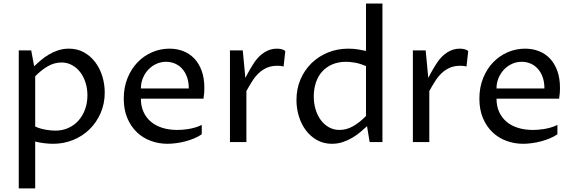

<svg xmlns="http://www.w3.org/2000/svg" viewBox="-20 -802 3240 1084"><path d="M178.7 -87.9Q192.4 -81.1 207.8 -76.7Q223.1 -72.3 238.5 -69.6Q253.9 -66.9 268.1 -65.7Q282.2 -64.5 292.5 -64.5Q332.5 -64.5 366 -79.6Q399.4 -94.7 423.3 -121.6Q447.3 -148.4 460.4 -184.8Q473.6 -221.2 473.6 -263.7Q473.6 -301.3 463.1 -335Q452.6 -368.7 433.3 -394Q414.1 -419.4 387 -434.3Q359.9 -449.2 327.1 -449.2Q286.6 -449.2 249.3 -427.5Q211.9 -405.8 178.7 -371.1ZM172.9 -427.7Q189.9 -444.3 210.7 -461.9Q231.4 -479.5 255.9 -494.1Q280.3 -508.8 308.6 -518.1Q336.9 -527.3 369.1 -527.3Q416.5 -527.3 453.9 -506.6Q491.2 -485.8 517.3 -451.4Q543.5 -417 557.4 -372.3Q571.3 -327.6 571.3 -279.8Q571.3 -216.8 548.1 -163.6Q524.9 -110.4 485.4 -71.8Q445.8 -33.2 392.8 -11.7Q339.8 9.8 280.3 9.8Q255.9 9.8 228 6.3Q200.2 2.9 178.7 -2.9V261.7H85.9V-517.6H156.2Z M1119.1 -43.9Q1100.6 -30.8 1076.4 -20.8Q1052.2 -10.7 1026.4 -3.9Q1000.5 2.9 974.4 6.3Q948.2 9.8 925.8 9.8Q876 9.8 831.1 -6.8Q786.1 -23.4 752.4 -55.7Q718.8 -87.9 698.7 -135.5Q678.7 -183.1 678.7 -245.1Q678.7 -309.1 700 -361.3Q721.2 -413.6 756.8 -450.4Q792.5 -487.3 839.1 -507.3Q885.7 -527.3 937 -527.3Q978.5 -527.3 1014.4 -513.4Q1050.3 -499.5 1076.9 -471.7Q1103.5 -443.8 1118.7 -402.1Q1133.8 -360.4 1133.8 -304.7Q1133.8 -293.5 1132.8 -277.8Q1131.8 -262.2 1128.9 -245.1H775.4Q775.4 -203.1 790.3 -170.2Q805.2 -137.2 832.3 -114.5Q859.4 -91.8 897 -80.1Q934.6 -68.4 980 -68.4Q991.2 -68.4 1007.3 -69.3Q1023.4 -70.3 1042 -73.2Q1060.5 -76.2 1080.6 -81.8Q1100.6 -87.4 1119.1 -96.7ZM1045.9 -302.7Q1045.9 -339.4 1035.6 -367.4Q1025.4 -395.5 1007.8 -414.6Q990.2 -433.6 967 -443.4Q943.8 -453.1 917.5 -453.1Q888.2 -453.1 862.3 -441.2Q836.4 -429.2 817.1 -408.7Q797.9 -388.2 786.6 -360.8Q775.4 -333.5 775.4 -302.7Z M1278.3 -517.6H1350.6L1365.2 -362.3Q1371.6 -374.5 1378.7 -387.5Q1385.7 -400.4 1392.8 -412.6Q1399.9 -424.8 1406.7 -435.5Q1413.6 -446.3 1418.9 -454.1Q1429.7 -469.2 1443.1 -482.7Q1456.5 -496.1 1472.2 -506.1Q1487.8 -516.1 1505.4 -521.7Q1522.9 -527.3 1543 -527.3Q1557.1 -527.3 1569.8 -524.2Q1582.5 -521 1590.8 -513.7L1581.1 -426.8Q1572.3 -429.2 1563.7 -429.9Q1555.2 -430.7 1546.9 -430.7Q1512.2 -430.7 1486.6 -419.4Q1460.9 -408.2 1440.7 -388.9Q1420.4 -369.6 1404.1 -343.8Q1387.7 -317.9 1371.1 -288.1V0H1278.3Z M2046.4 -428.7Q2010.3 -444.3 1981.4 -448.7Q1952.6 -453.1 1934.1 -453.1Q1890.6 -453.1 1856.7 -438.7Q1822.8 -424.3 1799.3 -398.4Q1775.9 -372.6 1763.7 -336.4Q1751.5 -300.3 1751.5 -256.8Q1751.5 -218.8 1761.7 -184.6Q1772 -150.4 1791 -124.5Q1810.1 -98.6 1836.9 -83.5Q1863.8 -68.4 1897 -68.4Q1936.5 -68.4 1973.9 -89.6Q2011.2 -110.8 2046.4 -147.5ZM2046.4 -782.2H2139.2V0H2066.9L2052.2 -89.8Q2035.6 -74.2 2015.1 -56.9Q1994.6 -39.6 1969.7 -24.7Q1944.8 -9.8 1915.8 0Q1886.7 9.8 1854 9.8Q1807.1 9.8 1770 -11Q1732.9 -31.7 1707 -66.2Q1681.2 -100.6 1667.5 -145Q1653.8 -189.5 1653.8 -237.3Q1653.8 -300.3 1676.5 -353.5Q1699.2 -406.7 1738.8 -445.3Q1778.3 -483.9 1831.5 -505.6Q1884.8 -527.3 1945.8 -527.3Q1975.1 -527.3 2000.7 -523.2Q2026.4 -519 2046.4 -514.6Z M2311 -517.6H2383.3L2397.9 -362.3Q2404.3 -374.5 2411.4 -387.5Q2418.5 -400.4 2425.5 -412.6Q2432.6 -424.8 2439.5 -435.5Q2446.3 -446.3 2451.7 -454.1Q2462.4 -469.2 2475.8 -482.7Q2489.3 -496.1 2504.9 -506.1Q2520.5 -516.1 2538.1 -521.7Q2555.7 -527.3 2575.7 -527.3Q2589.8 -527.3 2602.5 -524.2Q2615.2 -521 2623.5 -513.7L2613.8 -426.8Q2605 -429.2 2596.4 -429.9Q2587.9 -430.7 2579.6 -430.7Q2544.9 -430.7 2519.3 -419.4Q2493.7 -408.2 2473.4 -388.9Q2453.1 -369.6 2436.8 -343.8Q2420.4 -317.9 2403.8 -288.1V0H2311Z M3127 -43.9Q3108.4 -30.8 3084.2 -20.8Q3060.1 -10.7 3034.2 -3.9Q3008.3 2.9 2982.2 6.3Q2956.1 9.8 2933.6 9.8Q2883.8 9.8 2838.9 -6.8Q2793.9 -23.4 2760.3 -55.7Q2726.6 -87.9 2706.5 -135.5Q2686.5 -183.1 2686.5 -245.1Q2686.5 -309.1 2707.8 -361.3Q2729 -413.6 2764.6 -450.4Q2800.3 -487.3 2846.9 -507.3Q2893.6 -527.3 2944.8 -527.3Q2986.3 -527.3 3022.2 -513.4Q3058.1 -499.5 3084.7 -471.7Q3111.3 -443.8 3126.5 -402.1Q3141.6 -360.4 3141.6 -304.7Q3141.6 -293.5 3140.6 -277.8Q3139.6 -262.2 3136.7 -245.1H2783.2Q2783.2 -203.1 2798.1 -170.2Q2813 -137.2 2840.1 -114.5Q2867.2 -91.8 2904.8 -80.1Q2942.4 -68.4 2987.8 -68.4Q2999 -68.4 3015.1 -69.3Q3031.2 -70.3 3049.8 -73.2Q3068.4 -76.2 3088.4 -81.8Q3108.4 -87.4 3127 -96.7ZM3053.7 -302.7Q3053.7 -339.4 3043.5 -367.4Q3033.2 -395.5 3015.6 -414.6Q2998 -433.6 2974.9 -443.4Q2951.7 -453.1 2925.3 -453.1Q2896 -453.1 2870.1 -441.2Q2844.2 -429.2 2825 -408.7Q2805.7 -388.2 2794.4 -360.8Q2783.2 -333.5 2783.2 -302.7Z"/></svg>

Font: Proza Libre
Style: Regular
Weight: 400
Designer: Jasper de Waard
Foundry: Jasper de Waard
Version: Version 1.001; ttfautohint (v1.4.1.8-43bc)